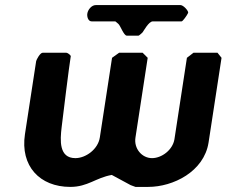

<svg xmlns="http://www.w3.org/2000/svg" viewBox="-20 -727 890 754"><path d="M258 -507C256 -512 245 -520 240 -520H148C137 -520 123 -492 122 -487L78 -200C59 -75 136 7 256 7C325 7 356 -29 419 -40L493 0C496 1 509 6 512 7H562C660 7 781 -53 799 -167L850 -500L834 -520H740L714 -500L665 -180C658 -138 615 -106 577 -106C537 -106 505 -144 512 -187L560 -500L540 -520H448L420 -500L372 -187C365 -141 317 -106 276 -106C211 -106 216 -176 222 -227C227 -269 251 -465 258 -507ZM323 -674C321 -664 325 -643 340 -643H433C434 -643 441 -636 445 -633C453 -626 466 -587 478 -587H524C526 -587 536 -596 540 -600C544 -605 564 -643 580 -643H693C698 -643 715 -668 717 -673C717 -674 719 -676 719 -677C720 -685 700 -707 689 -707H356C339 -707 325 -688 323 -674Z"/></svg>

Font: Asimov Print
Style: CIt
Weight: 500
Designer: Google
Version: Version 2.000980: 2014